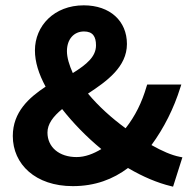

<svg xmlns="http://www.w3.org/2000/svg" viewBox="-20 -686 719 720"><path d="M360 -127C330 -109 299 -97 267 -97C202 -97 158 -134 158 -189C158 -221 179 -249 213 -277C253 -226 304 -173 360 -127ZM340 -516C340 -474 306 -445 253 -412C240 -441 231 -470 231 -494C231 -540 258 -568 295 -568C328 -568 340 -549 340 -516ZM548 -142C595 -206 632 -280 656 -357L660 -369H532L530 -363C512 -301 487 -251 451 -205C399 -243 350 -287 310 -335C380 -381 456 -435 456 -521C456 -607 393 -666 294 -666C183 -666 111 -589 111 -497C111 -454 125 -409 151 -361C89 -320 28 -266 28 -176C28 -70 113 12 253 12C337 12 404 -14 460 -56C516 -23 571 0 621 12L629 14L664 -96L654 -98C623 -104 587 -120 548 -142Z"/></svg>

Font: Falling Sky
Style: SeBd
Weight: 600
Designer: Paul D. Hunt
Foundry: Adobe Systems Incorporated
Version: Version 1.02